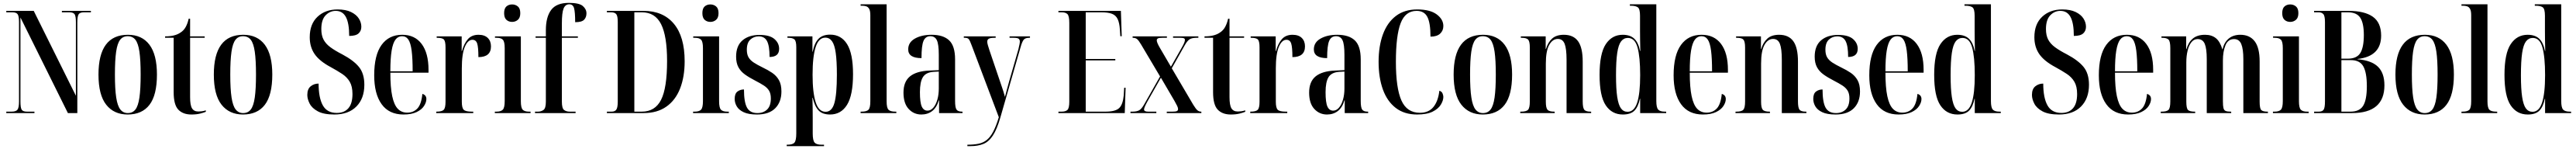

<svg xmlns="http://www.w3.org/2000/svg" viewBox="-20 -790 18021 1041"><path d="M24 0V-10H61Q92 -10 102.5 -24Q113 -38 113 -82V-635Q113 -677 103.5 -690.5Q94 -704 66 -704H24V-714H216L511 -121V-635Q511 -677 502 -690.5Q493 -704 465 -704H413V-714H616V-704H567Q539 -704 530 -690Q521 -676 521 -632V0H455L123 -668V-82Q123 -38 131.5 -24Q140 -10 169 -10H221V0Z M873 10Q777 10 723 -58.5Q669 -127 669 -269Q669 -547 875 -547Q973 -547 1025.5 -477.5Q1078 -408 1078 -269Q1078 -126 1026 -58Q974 10 873 10ZM874 0Q908 0 927.5 -25Q947 -50 955.5 -109Q964 -168 964 -269Q964 -370 955.5 -428.5Q947 -487 927.5 -512Q908 -537 873 -537Q840 -537 820.5 -512Q801 -487 792.5 -428.5Q784 -370 784 -269Q784 -168 793 -109Q802 -50 822 -25Q842 0 874 0Z M1319 10Q1260 10 1227.5 -24Q1195 -58 1195 -146V-526H1135V-536Q1171 -536 1197 -542.5Q1223 -549 1242 -562Q1266 -577 1279.5 -602Q1293 -627 1300 -659H1310V-536H1412V-526H1310V-111Q1310 -55 1323.5 -33Q1337 -11 1368 -11Q1379 -11 1391.5 -12.5Q1404 -14 1420 -19V-9Q1406 -3 1380.5 3.5Q1355 10 1319 10Z M1680 10Q1584 10 1530 -58.5Q1476 -127 1476 -269Q1476 -547 1682 -547Q1780 -547 1832.5 -477.5Q1885 -408 1885 -269Q1885 -126 1833 -58Q1781 10 1680 10ZM1681 0Q1715 0 1734.5 -25Q1754 -50 1762.5 -109Q1771 -168 1771 -269Q1771 -370 1762.5 -428.5Q1754 -487 1734.5 -512Q1715 -537 1680 -537Q1647 -537 1627.5 -512Q1608 -487 1599.5 -428.5Q1591 -370 1591 -269Q1591 -168 1600 -109Q1609 -50 1629 -25Q1649 0 1681 0Z M2319 10Q2245 10 2204 -12Q2163 -34 2146.5 -66Q2130 -98 2130 -127Q2130 -168 2153.5 -187Q2177 -206 2209 -206Q2209 -107 2238.5 -54Q2268 -1 2336 -1Q2389 -1 2417.5 -34Q2446 -67 2446 -133Q2446 -186 2427 -218.5Q2408 -251 2374 -273.5Q2340 -296 2294 -321Q2215 -363 2181 -412.5Q2147 -462 2147 -530Q2147 -622 2201.5 -673Q2256 -724 2342 -724Q2399 -724 2436 -706Q2473 -688 2490.5 -660.5Q2508 -633 2508 -603Q2508 -574 2488.5 -556.5Q2469 -539 2423 -539Q2423 -628 2400 -671Q2377 -714 2329 -714Q2288 -714 2258 -683Q2228 -652 2228 -587Q2228 -543 2243.5 -513.5Q2259 -484 2291.5 -460Q2324 -436 2375 -410Q2454 -368 2491.5 -322Q2529 -276 2529 -198Q2529 -102 2473.5 -46Q2418 10 2319 10Z M2803 10Q2702 10 2650 -62Q2598 -134 2598 -264Q2598 -405 2649.5 -476Q2701 -547 2794 -547Q2882 -547 2930 -483Q2978 -419 2978 -302V-282H2711Q2711 -180 2724 -118.5Q2737 -57 2763 -30Q2789 -3 2829 -3Q2873 -3 2900.5 -32.5Q2928 -62 2935 -134Q2963 -126 2963 -98Q2963 -75 2946.5 -49.5Q2930 -24 2894.5 -7Q2859 10 2803 10ZM2867 -292Q2867 -382 2860 -436Q2853 -490 2837 -513.5Q2821 -537 2793 -537Q2765 -537 2747 -513.5Q2729 -490 2720 -436.5Q2711 -383 2711 -292Z M3032 0V-10H3034Q3072 -10 3084.5 -23Q3097 -36 3097 -79V-459Q3097 -501 3086 -513.5Q3075 -526 3037 -526H3035V-536H3210V-433H3212Q3226 -485 3253 -516Q3280 -547 3328 -547Q3370 -547 3392.5 -525Q3415 -503 3415 -466Q3415 -391 3327 -391Q3327 -460 3318.5 -486Q3310 -512 3285 -512Q3253 -512 3232 -462.5Q3211 -413 3211 -312V-79Q3211 -36 3224.5 -23Q3238 -10 3281 -10H3291V0Z M3563 -637Q3539 -637 3523 -651.5Q3507 -666 3507 -698Q3507 -731 3523 -745Q3539 -759 3563 -759Q3586 -759 3603 -745Q3620 -731 3620 -698Q3620 -666 3603 -651.5Q3586 -637 3563 -637ZM3442 0V-10H3453Q3485 -10 3498 -24Q3511 -38 3511 -84V-454Q3511 -499 3498 -512.5Q3485 -526 3455 -526H3443V-536H3624V-83Q3624 -37 3637 -23.5Q3650 -10 3681 -10H3692V0Z M3723 0V-10H3744Q3765 -10 3782 -21.5Q3799 -33 3799 -80V-526H3727V-536H3799V-579Q3799 -671 3836 -720.5Q3873 -770 3960 -770Q4032 -770 4057.5 -748Q4083 -726 4083 -697Q4083 -669 4066.5 -652Q4050 -635 4004 -635Q4004 -704 3996.5 -732Q3989 -760 3963 -760Q3935 -760 3923 -730.5Q3911 -701 3911 -626V-536H4023V-526H3911V-80Q3911 -33 3926.5 -21.5Q3942 -10 3966 -10H4007V0Z M4226 0V-10H4259Q4283 -10 4292.5 -25Q4302 -40 4302 -80V-637Q4302 -678 4291.5 -691Q4281 -704 4255 -704H4226V-714H4483Q4619 -714 4694.5 -624Q4770 -534 4770 -362Q4770 -253 4738 -171.5Q4706 -90 4642 -45Q4578 0 4483 0ZM4470 -10Q4563 -10 4605 -92.5Q4647 -175 4647 -364Q4647 -539 4605 -621.5Q4563 -704 4471 -704H4418V-10Z M4950 -637Q4926 -637 4910 -651.5Q4894 -666 4894 -698Q4894 -731 4910 -745Q4926 -759 4950 -759Q4973 -759 4990 -745Q5007 -731 5007 -698Q5007 -666 4990 -651.5Q4973 -637 4950 -637ZM4829 0V-10H4840Q4872 -10 4885 -24Q4898 -38 4898 -84V-454Q4898 -499 4885 -512.5Q4872 -526 4842 -526H4830V-536H5011V-83Q5011 -37 5024 -23.5Q5037 -10 5068 -10H5079V0Z M5276 10Q5217 10 5183 -6Q5149 -22 5134.5 -47Q5120 -72 5120 -99Q5120 -136 5139.5 -150.5Q5159 -165 5185 -165Q5185 -77 5206 -38.5Q5227 0 5279 0Q5321 0 5347 -25Q5373 -50 5373 -102Q5373 -136 5360.5 -156.5Q5348 -177 5324 -192.5Q5300 -208 5265 -226Q5222 -248 5192 -269.5Q5162 -291 5146 -320.5Q5130 -350 5130 -394Q5130 -470 5174.5 -508Q5219 -546 5294 -546Q5365 -546 5398 -517.5Q5431 -489 5431 -449Q5431 -392 5364 -392Q5364 -469 5346.5 -502.5Q5329 -536 5288 -536Q5254 -536 5229.5 -513.5Q5205 -491 5205 -443Q5205 -410 5217 -389.5Q5229 -369 5253.5 -353Q5278 -337 5315 -319Q5353 -301 5382.5 -281Q5412 -261 5429.5 -230.5Q5447 -200 5447 -151Q5447 -77 5403.5 -33.5Q5360 10 5276 10Z M5484 231V221H5489Q5526 221 5538.5 206Q5551 191 5551 142V-460Q5551 -505 5537 -515.5Q5523 -526 5496 -526H5489V-536H5664V-429H5666Q5678 -490 5706.5 -519Q5735 -548 5788 -548Q5865 -548 5906.5 -481.5Q5948 -415 5948 -272Q5948 -125 5906 -57.5Q5864 10 5787 10Q5733 10 5706 -19.5Q5679 -49 5666 -107H5664Q5665 -72 5665.5 -37.5Q5666 -3 5666 33V142Q5666 191 5679 206Q5692 221 5727 221H5745V231ZM5756 -9Q5800 -9 5817.5 -69.5Q5835 -130 5835 -268Q5835 -363 5827 -420Q5819 -477 5801 -502Q5783 -527 5754 -527Q5708 -527 5686.5 -461Q5665 -395 5665 -268Q5665 -144 5686.5 -76.5Q5708 -9 5756 -9Z M6001 0V-10H6008Q6043 -10 6056 -23Q6069 -36 6069 -82V-684Q6069 -714 6061 -728Q6053 -742 6040 -746Q6027 -750 6012 -750H6001V-760H6183V-82Q6183 -36 6196.5 -23Q6210 -10 6244 -10H6251V0Z M6426 10Q6373 10 6337 -29Q6301 -68 6301 -143Q6301 -219 6346 -256Q6391 -293 6482 -297L6548 -300V-407Q6548 -481 6534.5 -509Q6521 -537 6489 -537Q6455 -537 6441 -504Q6427 -471 6427 -384Q6334 -384 6334 -445Q6334 -494 6381 -520.5Q6428 -547 6498 -547Q6579 -547 6620.5 -508Q6662 -469 6662 -375V-85Q6662 -39 6672 -24.5Q6682 -10 6711 -10H6714V0H6550V-89H6548Q6533 -38 6501.5 -14Q6470 10 6426 10ZM6469 -17Q6492 -17 6510 -38Q6528 -59 6538 -94Q6548 -129 6548 -172V-290L6510 -288Q6457 -284 6436.5 -250.5Q6416 -217 6416 -146Q6416 -74 6429 -45.5Q6442 -17 6469 -17Z M6748 221Q6794 221 6827 214Q6860 207 6884.5 187Q6909 167 6929 129Q6949 91 6968 29L6778 -473Q6766 -506 6758 -516Q6750 -526 6731 -526H6723V-536H6946V-526H6939Q6909 -526 6898 -519.5Q6887 -513 6887 -499Q6887 -489 6891.5 -474Q6896 -459 6902 -440L6972 -234Q6982 -204 6988.5 -185.5Q6995 -167 7000 -151Q7005 -135 7011 -113Q7017 -137 7025 -166Q7033 -195 7041 -224L7105 -446Q7115 -486 7115 -500Q7115 -513 7106.5 -519.5Q7098 -526 7072 -526H7043V-536H7186V-526H7181Q7154 -526 7142.5 -513Q7131 -500 7119 -456L6979 30Q6955 114 6926 157.5Q6897 201 6859 216Q6821 231 6770 231H6748Z M7385 0V-10H7408Q7435 -10 7448 -22Q7461 -34 7461 -80V-630Q7461 -679 7448 -691.5Q7435 -704 7408 -704H7385V-714H7822L7828 -537H7818L7815 -583Q7812 -630 7799.5 -656.5Q7787 -683 7760 -693.5Q7733 -704 7686 -704H7576V-378H7783V-368H7576V-10H7714Q7783 -10 7809.5 -34.5Q7836 -59 7842 -124L7845 -177H7855L7849 0Z M7889 0V-10H7902Q7933 -10 7950 -19.5Q7967 -29 7985 -61L8096 -256L7964 -478Q7947 -507 7935.5 -516.5Q7924 -526 7906 -526H7904V-536H8144V-526H8112Q8089 -526 8081 -521.5Q8073 -517 8073 -508Q8073 -492 8097 -452L8172 -324L8246 -454Q8258 -475 8264 -488.5Q8270 -502 8270 -511Q8270 -519 8263.5 -522.5Q8257 -526 8239 -526H8187V-536H8364V-526H8352Q8321 -526 8304.5 -516.5Q8288 -507 8270 -476L8178 -313L8329 -57Q8347 -28 8358 -19Q8369 -10 8384 -10H8385V0H8143V-10H8183Q8205 -10 8213.5 -14Q8222 -18 8222 -28Q8222 -37 8215.5 -50.5Q8209 -64 8197 -85L8102 -247L8007 -80Q7984 -38 7984 -25Q7984 -10 8013 -10H8070V0Z M8591 10Q8532 10 8499.5 -24Q8467 -58 8467 -146V-526H8407V-536Q8443 -536 8469 -542.5Q8495 -549 8514 -562Q8538 -577 8551.5 -602Q8565 -627 8572 -659H8582V-536H8684V-526H8582V-111Q8582 -55 8595.5 -33Q8609 -11 8640 -11Q8651 -11 8663.5 -12.5Q8676 -14 8692 -19V-9Q8678 -3 8652.5 3.5Q8627 10 8591 10Z M8727 0V-10H8729Q8767 -10 8779.5 -23Q8792 -36 8792 -79V-459Q8792 -501 8781 -513.5Q8770 -526 8732 -526H8730V-536H8905V-433H8907Q8921 -485 8948 -516Q8975 -547 9023 -547Q9065 -547 9087.5 -525Q9110 -503 9110 -466Q9110 -391 9022 -391Q9022 -460 9013.5 -486Q9005 -512 8980 -512Q8948 -512 8927 -462.5Q8906 -413 8906 -312V-79Q8906 -36 8919.5 -23Q8933 -10 8976 -10H8986V0Z M9264 10Q9211 10 9175 -29Q9139 -68 9139 -143Q9139 -219 9184 -256Q9229 -293 9320 -297L9386 -300V-407Q9386 -481 9372.5 -509Q9359 -537 9327 -537Q9293 -537 9279 -504Q9265 -471 9265 -384Q9172 -384 9172 -445Q9172 -494 9219 -520.5Q9266 -547 9336 -547Q9417 -547 9458.5 -508Q9500 -469 9500 -375V-85Q9500 -39 9510 -24.5Q9520 -10 9549 -10H9552V0H9388V-89H9386Q9371 -38 9339.5 -14Q9308 10 9264 10ZM9307 -17Q9330 -17 9348 -38Q9366 -59 9376 -94Q9386 -129 9386 -172V-290L9348 -288Q9295 -284 9274.5 -250.5Q9254 -217 9254 -146Q9254 -74 9267 -45.5Q9280 -17 9307 -17Z M9894 10Q9805 10 9745 -36Q9685 -82 9655 -165Q9625 -248 9625 -358Q9625 -468 9655.5 -550.5Q9686 -633 9746 -678.5Q9806 -724 9895 -724Q9985 -724 10031.5 -689.5Q10078 -655 10078 -608Q10078 -576 10055.5 -555Q10033 -534 9988 -534Q9988 -630 9966 -672Q9944 -714 9891 -714Q9812 -714 9779 -627.5Q9746 -541 9746 -358Q9746 -175 9784.5 -88.5Q9823 -2 9914 -2Q9976 -2 10009 -43Q10042 -84 10050 -156Q10067 -151 10072.5 -137Q10078 -123 10078 -113Q10078 -88 10060.5 -59Q10043 -30 10003 -10Q9963 10 9894 10Z M10354 10Q10258 10 10204 -58.5Q10150 -127 10150 -269Q10150 -547 10356 -547Q10454 -547 10506.5 -477.5Q10559 -408 10559 -269Q10559 -126 10507 -58Q10455 10 10354 10ZM10355 0Q10389 0 10408.5 -25Q10428 -50 10436.5 -109Q10445 -168 10445 -269Q10445 -370 10436.5 -428.5Q10428 -487 10408.5 -512Q10389 -537 10354 -537Q10321 -537 10301.5 -512Q10282 -487 10273.5 -428.5Q10265 -370 10265 -269Q10265 -168 10274 -109Q10283 -50 10303 -25Q10323 0 10355 0Z M10616 0V-10H10622Q10659 -10 10671 -23.5Q10683 -37 10683 -81V-458Q10683 -500 10671.5 -513Q10660 -526 10624 -526H10620V-536H10794V-448H10796Q10809 -493 10838.5 -520Q10868 -547 10921 -547Q10988 -547 11020.5 -502Q11053 -457 11053 -359V-82Q11053 -38 11063.5 -24Q11074 -10 11108 -10H11112V0H10940V-372Q10940 -450 10926.5 -484Q10913 -518 10879 -518Q10842 -518 10818.5 -476Q10795 -434 10795 -345V-79Q10795 -37 10806.5 -23.5Q10818 -10 10854 -10H10857V0Z M11334 10Q11257 10 11214 -54.5Q11171 -119 11171 -267Q11171 -416 11214.5 -481.5Q11258 -547 11333 -547Q11385 -547 11414 -519.5Q11443 -492 11454 -434H11456Q11455 -479 11454.5 -511Q11454 -543 11454 -572V-680Q11454 -728 11438.5 -739Q11423 -750 11390 -750H11383V-760H11568V-84Q11568 -39 11581 -24.5Q11594 -10 11628 -10H11637V0H11455V-100H11453Q11442 -45 11415.5 -17.5Q11389 10 11334 10ZM11367 -9Q11413 -9 11434 -73Q11455 -137 11455 -265Q11455 -392 11436.5 -458.5Q11418 -525 11369 -525Q11340 -525 11321.5 -501Q11303 -477 11294.5 -420Q11286 -363 11286 -264Q11286 -168 11294.5 -112.5Q11303 -57 11320.5 -33Q11338 -9 11367 -9Z M11894 10Q11793 10 11741 -62Q11689 -134 11689 -264Q11689 -405 11740.5 -476Q11792 -547 11885 -547Q11973 -547 12021 -483Q12069 -419 12069 -302V-282H11802Q11802 -180 11815 -118.5Q11828 -57 11854 -30Q11880 -3 11920 -3Q11964 -3 11991.5 -32.5Q12019 -62 12026 -134Q12054 -126 12054 -98Q12054 -75 12037.5 -49.5Q12021 -24 11985.5 -7Q11950 10 11894 10ZM11958 -292Q11958 -382 11951 -436Q11944 -490 11928 -513.5Q11912 -537 11884 -537Q11856 -537 11838 -513.5Q11820 -490 11811 -436.5Q11802 -383 11802 -292Z M12122 0V-10H12128Q12165 -10 12177 -23.5Q12189 -37 12189 -81V-458Q12189 -500 12177.5 -513Q12166 -526 12130 -526H12126V-536H12300V-448H12302Q12315 -493 12344.5 -520Q12374 -547 12427 -547Q12494 -547 12526.5 -502Q12559 -457 12559 -359V-82Q12559 -38 12569.5 -24Q12580 -10 12614 -10H12618V0H12446V-372Q12446 -450 12432.5 -484Q12419 -518 12385 -518Q12348 -518 12324.5 -476Q12301 -434 12301 -345V-79Q12301 -37 12312.5 -23.5Q12324 -10 12360 -10H12363V0Z M12822 10Q12763 10 12729 -6Q12695 -22 12680.5 -47Q12666 -72 12666 -99Q12666 -136 12685.5 -150.5Q12705 -165 12731 -165Q12731 -77 12752 -38.5Q12773 0 12825 0Q12867 0 12893 -25Q12919 -50 12919 -102Q12919 -136 12906.5 -156.5Q12894 -177 12870 -192.5Q12846 -208 12811 -226Q12768 -248 12738 -269.5Q12708 -291 12692 -320.5Q12676 -350 12676 -394Q12676 -470 12720.5 -508Q12765 -546 12840 -546Q12911 -546 12944 -517.5Q12977 -489 12977 -449Q12977 -392 12910 -392Q12910 -469 12892.5 -502.5Q12875 -536 12834 -536Q12800 -536 12775.5 -513.5Q12751 -491 12751 -443Q12751 -410 12763 -389.5Q12775 -369 12799.5 -353Q12824 -337 12861 -319Q12899 -301 12928.5 -281Q12958 -261 12975.5 -230.5Q12993 -200 12993 -151Q12993 -77 12949.5 -33.5Q12906 10 12822 10Z M13263 10Q13162 10 13110 -62Q13058 -134 13058 -264Q13058 -405 13109.5 -476Q13161 -547 13254 -547Q13342 -547 13390 -483Q13438 -419 13438 -302V-282H13171Q13171 -180 13184 -118.5Q13197 -57 13223 -30Q13249 -3 13289 -3Q13333 -3 13360.5 -32.5Q13388 -62 13395 -134Q13423 -126 13423 -98Q13423 -75 13406.5 -49.5Q13390 -24 13354.5 -7Q13319 10 13263 10ZM13327 -292Q13327 -382 13320 -436Q13313 -490 13297 -513.5Q13281 -537 13253 -537Q13225 -537 13207 -513.5Q13189 -490 13180 -436.5Q13171 -383 13171 -292Z M13675 10Q13598 10 13555 -54.5Q13512 -119 13512 -267Q13512 -416 13555.5 -481.5Q13599 -547 13674 -547Q13726 -547 13755 -519.5Q13784 -492 13795 -434H13797Q13796 -479 13795.5 -511Q13795 -543 13795 -572V-680Q13795 -728 13779.5 -739Q13764 -750 13731 -750H13724V-760H13909V-84Q13909 -39 13922 -24.5Q13935 -10 13969 -10H13978V0H13796V-100H13794Q13783 -45 13756.5 -17.5Q13730 10 13675 10ZM13708 -9Q13754 -9 13775 -73Q13796 -137 13796 -265Q13796 -392 13777.5 -458.5Q13759 -525 13710 -525Q13681 -525 13662.5 -501Q13644 -477 13635.5 -420Q13627 -363 13627 -264Q13627 -168 13635.5 -112.5Q13644 -57 13661.5 -33Q13679 -9 13708 -9Z M14385 10Q14311 10 14270 -12Q14229 -34 14212.5 -66Q14196 -98 14196 -127Q14196 -168 14219.5 -187Q14243 -206 14275 -206Q14275 -107 14304.5 -54Q14334 -1 14402 -1Q14455 -1 14483.5 -34Q14512 -67 14512 -133Q14512 -186 14493 -218.5Q14474 -251 14440 -273.5Q14406 -296 14360 -321Q14281 -363 14247 -412.5Q14213 -462 14213 -530Q14213 -622 14267.5 -673Q14322 -724 14408 -724Q14465 -724 14502 -706Q14539 -688 14556.5 -660.5Q14574 -633 14574 -603Q14574 -574 14554.5 -556.5Q14535 -539 14489 -539Q14489 -628 14466 -671Q14443 -714 14395 -714Q14354 -714 14324 -683Q14294 -652 14294 -587Q14294 -543 14309.5 -513.5Q14325 -484 14357.5 -460Q14390 -436 14441 -410Q14520 -368 14557.5 -322Q14595 -276 14595 -198Q14595 -102 14539.5 -46Q14484 10 14385 10Z M14869 10Q14768 10 14716 -62Q14664 -134 14664 -264Q14664 -405 14715.5 -476Q14767 -547 14860 -547Q14948 -547 14996 -483Q15044 -419 15044 -302V-282H14777Q14777 -180 14790 -118.5Q14803 -57 14829 -30Q14855 -3 14895 -3Q14939 -3 14966.5 -32.5Q14994 -62 15001 -134Q15029 -126 15029 -98Q15029 -75 15012.5 -49.5Q14996 -24 14960.5 -7Q14925 10 14869 10ZM14933 -292Q14933 -382 14926 -436Q14919 -490 14903 -513.5Q14887 -537 14859 -537Q14831 -537 14813 -513.5Q14795 -490 14786 -436.5Q14777 -383 14777 -292Z M15097 0V-10H15103Q15138 -10 15151 -22Q15164 -34 15164 -82V-454Q15164 -501 15151.5 -513.5Q15139 -526 15105 -526H15102V-536H15275V-447H15277Q15290 -494 15321.5 -520.5Q15353 -547 15407 -547Q15453 -547 15482.5 -523.5Q15512 -500 15528 -446H15530Q15540 -493 15572 -520Q15604 -547 15654 -547Q15719 -547 15754 -502Q15789 -457 15789 -360V-80Q15789 -33 15800 -21.5Q15811 -10 15844 -10H15847V0H15675V-377Q15675 -447 15660.5 -482Q15646 -517 15610 -517Q15568 -517 15550 -474Q15532 -431 15532 -367V-82Q15532 -50 15536 -34.5Q15540 -19 15552 -14.5Q15564 -10 15586 -10H15590V0H15419V-377Q15419 -450 15405 -483.5Q15391 -517 15355 -517Q15329 -517 15311.5 -495Q15294 -473 15285 -436Q15276 -399 15276 -354V-80Q15276 -33 15288 -21.5Q15300 -10 15336 -10H15338V0Z M16003 -637Q15979 -637 15963 -651.5Q15947 -666 15947 -698Q15947 -731 15963 -745Q15979 -759 16003 -759Q16026 -759 16043 -745Q16060 -731 16060 -698Q16060 -666 16043 -651.5Q16026 -637 16003 -637ZM15882 0V-10H15893Q15925 -10 15938 -24Q15951 -38 15951 -84V-454Q15951 -499 15938 -512.5Q15925 -526 15895 -526H15883V-536H16064V-83Q16064 -37 16077 -23.5Q16090 -10 16121 -10H16132V0Z M16170 0V-10H16203Q16229 -10 16237.5 -25Q16246 -40 16246 -81V-636Q16246 -679 16234.5 -691.5Q16223 -704 16202 -704H16170V-714H16411Q16523 -714 16581 -673Q16639 -632 16639 -541Q16639 -396 16474 -378V-376Q16571 -368 16616.5 -324Q16662 -280 16662 -194Q16662 0 16435 0ZM16405 -380Q16469 -380 16493.5 -420Q16518 -460 16518 -545Q16518 -628 16493 -666Q16468 -704 16407 -704H16361V-380ZM16425 -10Q16488 -10 16513.5 -51.5Q16539 -93 16539 -188Q16539 -282 16514.5 -326Q16490 -370 16427 -370H16361V-10Z M16943 10Q16847 10 16793 -58.5Q16739 -127 16739 -269Q16739 -547 16945 -547Q17043 -547 17095.5 -477.5Q17148 -408 17148 -269Q17148 -126 17096 -58Q17044 10 16943 10ZM16944 0Q16978 0 16997.5 -25Q17017 -50 17025.5 -109Q17034 -168 17034 -269Q17034 -370 17025.5 -428.5Q17017 -487 16997.5 -512Q16978 -537 16943 -537Q16910 -537 16890.5 -512Q16871 -487 16862.5 -428.5Q16854 -370 16854 -269Q16854 -168 16863 -109Q16872 -50 16892 -25Q16912 0 16944 0Z M17201 0V-10H17208Q17243 -10 17256 -23Q17269 -36 17269 -82V-684Q17269 -714 17261 -728Q17253 -742 17240 -746Q17227 -750 17212 -750H17201V-760H17383V-82Q17383 -36 17396.5 -23Q17410 -10 17444 -10H17451V0Z M17665 10Q17588 10 17545 -54.5Q17502 -119 17502 -267Q17502 -416 17545.5 -481.5Q17589 -547 17664 -547Q17716 -547 17745 -519.5Q17774 -492 17785 -434H17787Q17786 -479 17785.5 -511Q17785 -543 17785 -572V-680Q17785 -728 17769.5 -739Q17754 -750 17721 -750H17714V-760H17899V-84Q17899 -39 17912 -24.5Q17925 -10 17959 -10H17968V0H17786V-100H17784Q17773 -45 17746.5 -17.5Q17720 10 17665 10ZM17698 -9Q17744 -9 17765 -73Q17786 -137 17786 -265Q17786 -392 17767.5 -458.5Q17749 -525 17700 -525Q17671 -525 17652.5 -501Q17634 -477 17625.5 -420Q17617 -363 17617 -264Q17617 -168 17625.5 -112.5Q17634 -57 17651.5 -33Q17669 -9 17698 -9Z"/></svg>

Font: Noto Serif Display ExtraCondensed SemiBold
Style: Regular
Weight: 600
Width: 2
Designer: Monotype Design Team
Foundry: Monotype Imaging Inc.
Version: Version 2.009